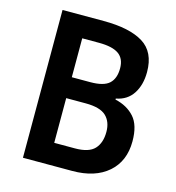

<svg xmlns="http://www.w3.org/2000/svg" viewBox="-107 -805 821 896"><g transform="rotate(15 304.0 -357.0)"><path d="M284 -714Q409 -714 475 -673.5Q541 -633 541 -536Q541 -474 513.5 -431.5Q486 -389 432 -379V-374Q490 -361 524.5 -322.5Q559 -284 559 -206Q559 -110 496 -55Q433 0 323 0H85V-714ZM297 -422Q362 -422 388.5 -446.5Q415 -471 415 -520Q415 -567 384.5 -588.5Q354 -610 289 -610H208V-422ZM208 -321V-105H308Q375 -105 402.5 -134.5Q430 -164 430 -217Q430 -266 401 -293.5Q372 -321 302 -321Z"/></g></svg>

Font: Noto Sans Malayalam SemiCondensed SemiBold
Style: Regular
Weight: 600
Width: 4
Designer: Jelle Bosma - Monotype Design Team
Foundry: Monotype Imaging Inc.
Version: Version 2.104; ttfautohint (v1.8.4.7-5d5b)